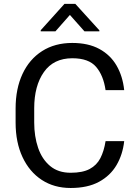

<svg xmlns="http://www.w3.org/2000/svg" viewBox="-20 -937 691 967"><path d="M511.7 -226.1H605.5Q598.1 -158.7 566.9 -105.5Q535.6 -52.2 478.5 -21.2Q421.4 9.8 335.9 9.8Q252.4 9.8 190.2 -31Q127.9 -71.8 93.3 -146Q58.6 -220.2 58.6 -319.8V-390.6Q58.6 -490.2 93.3 -564.5Q127.9 -638.7 192.1 -679.7Q256.3 -720.7 344.2 -720.7Q424.8 -720.7 480.5 -690.4Q536.1 -660.2 567.1 -606.7Q598.1 -553.2 605.5 -482.9H511.7Q501 -557.1 463.9 -600.3Q426.8 -643.6 344.2 -643.6Q250 -643.6 201.2 -574.2Q152.3 -504.9 152.3 -391.6V-319.8Q152.3 -250 171.9 -192.6Q191.4 -135.3 232.2 -101.1Q272.9 -66.9 335.9 -66.9Q396 -66.9 431.6 -85.9Q467.3 -105 485.6 -140.6Q503.9 -176.3 511.7 -226.1ZM359.4 -917.5 480.5 -784.2V-779.3H405.3L332 -861.8L259.3 -779.3H185.1V-784.7L304.7 -917.5Z"/></svg>

Font: Vazirmatn FD
Style: Regular
Weight: 400
Designer: Saber Rastikerdar
Foundry: Saber Rastikerdar
Version: Version 33.001